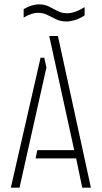

<svg xmlns="http://www.w3.org/2000/svg" viewBox="-20 -865 469 885"><path d="M286 -766Q260 -766 239 -776Q218 -786 198.5 -796Q179 -806 155 -806Q142 -806 125.5 -801Q109 -796 89 -784V-823Q110 -835 127.5 -840Q145 -845 159 -845Q185 -845 205 -835Q225 -825 245 -814.5Q265 -804 290 -804Q307 -804 326 -810.5Q345 -817 370 -832V-794Q345 -778 324 -772Q303 -766 286 -766ZM359 0 331 -135H144L152 -173H322L207 -699H247L399 0ZM30 0 167 -599H184L194 -554L70 0Z"/></svg>

Font: Stick No Bills ExtraLight
Style: Regular
Weight: 200
Designer: Kosala Senevirathne, Siva Puranthara, Lasantha Premarathna, Tharique Azeez
Foundry: mooniak
Version: Version 2.000